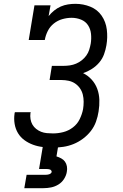

<svg xmlns="http://www.w3.org/2000/svg" viewBox="-20 -763 640 1003"><path d="M257 8Q230 8 203.5 5Q177 2 152.5 -7Q128 -16 107.5 -31Q87 -46 74 -67.5Q61 -89 56.5 -115.5Q52 -142 56 -169Q56 -171 56.5 -173Q57 -175 58 -177H140Q140 -175 140 -174Q140 -173 139 -172Q137 -156 139.5 -140.5Q142 -125 149.5 -112Q157 -99 169 -89.5Q181 -80 195 -74.5Q209 -69 225 -67.5Q241 -66 257 -66Q284 -66 311 -73Q338 -80 361 -97.5Q384 -115 396.5 -141Q409 -167 414 -193Q417 -212 417 -231.5Q417 -251 412.5 -269Q408 -287 397.5 -302Q387 -317 372 -327Q357 -337 338.5 -341Q320 -345 301 -345H239L251 -419H313Q329 -419 345.5 -421.5Q362 -424 377.5 -430.5Q393 -437 407 -448Q421 -459 431 -473Q441 -487 446 -503Q451 -519 454 -535Q458 -560 455.5 -585.5Q453 -611 440 -631Q427 -651 403.5 -660.5Q380 -670 354 -670Q330 -670 305.5 -663Q281 -656 261 -640Q241 -624 229.5 -601Q218 -578 214 -554H130L160 -735H244L234 -679Q247 -695 263 -708Q279 -721 297.5 -729Q316 -737 335.5 -740Q355 -743 374 -743Q415 -743 452 -728Q489 -713 511 -681Q533 -649 538 -608.5Q543 -568 536 -527Q532 -503 523.5 -479.5Q515 -456 498.5 -436.5Q482 -417 460 -403Q438 -389 414 -381Q440 -368 459 -347Q478 -326 488 -299Q498 -272 499 -241.5Q500 -211 495 -181Q491 -154 481.5 -127.5Q472 -101 454.5 -78.5Q437 -56 413.5 -38.5Q390 -21 364 -10.5Q338 0 311 4Q284 8 257 8ZM107 220 119 150H219Q223 150 227.5 149.5Q232 149 236.5 147.5Q241 146 245 143Q249 140 250 135Q250 135 250 135Q250 135 250 135Q250 131 247.5 127.5Q245 124 241 122.5Q237 121 232.5 120.5Q228 120 224 120H184L204 0H284L275 54Q288 58 300 64.5Q312 71 319.5 81.5Q327 92 329.5 106Q332 120 329 135Q326 154 314.5 172Q303 190 285 201Q267 212 247 216Q227 220 207 220Z"/></svg>

Font: Iosevka Etoile Oblique
Style: Regular
Weight: 400
Italic angle: -9°
Designer: Belleve Invis
Foundry: Belleve Invis
Version: Version 15.5.2; ttfautohint (v1.8.4)